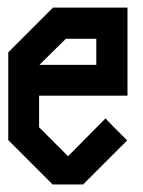

<svg xmlns="http://www.w3.org/2000/svg" viewBox="-20 -491 380 511"><path d="M319.3 -236.3H84V-152.3L161.1 -75.2Q194.3 -108.4 260.7 -175.8Q279.3 -156.2 318.4 -117.2L259.8 -58.6L201.2 0H120.1L60.5 -59.6L2 -118.2V-351.6L120.1 -469.7V-470.7H319.3ZM236.3 -387.7H155.3Q131.8 -365.2 85 -318.4H236.3Z"/></svg>

Font: mr_KirucoupageG
Style: Regular
Weight: 400
Designer: Jan Henkel
Version: Version 1.00 May 25, 2020, initial release